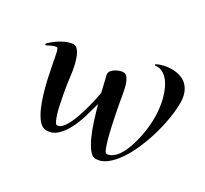

<svg xmlns="http://www.w3.org/2000/svg" viewBox="-91 -503 694 650"><g transform="rotate(30 256.0 -178.0)"><path d="M496.1 -289.1Q496.1 -262.2 490.7 -228.8Q485.4 -195.3 475.3 -161.1Q465.3 -127 451.4 -94.7Q437.5 -62.5 420.2 -37.4Q402.8 -12.2 383.1 2.9Q363.3 18.1 341.8 18.1Q329.1 18.1 317.1 3.2Q305.2 -11.7 294.2 -35.6Q283.2 -59.6 273.9 -88.9Q264.6 -118.2 256.8 -147Q249.5 -120.1 240.7 -90.8Q231.9 -61.5 219.2 -37.4Q206.5 -13.2 189.5 2.4Q172.4 18.1 148.9 18.1Q133.8 18.1 121.3 3.9Q108.9 -10.3 98.9 -32Q88.9 -53.7 80.8 -80.3Q72.8 -106.9 67.1 -132.1Q61.5 -157.2 57.6 -177.7Q53.7 -198.2 51.8 -208Q51.3 -209.5 50.3 -215.3Q49.3 -221.2 47.9 -227.5Q46.4 -233.9 44.2 -239Q42 -244.1 40 -244.1Q31.7 -244.1 20.8 -239Q9.8 -233.9 2.9 -230L0 -234.9Q6.8 -242.2 16.8 -250.2Q26.9 -258.3 38.3 -265.1Q49.8 -272 61.8 -276.4Q73.7 -280.8 84 -280.8Q92.8 -280.8 99.9 -273.2Q106.9 -265.6 111.8 -253.9Q116.7 -242.2 120.4 -227.8Q124 -213.4 126.2 -199.5Q128.4 -185.5 129.6 -174.3Q130.9 -163.1 131.8 -157.2Q132.3 -153.3 134.3 -141.4Q136.2 -129.4 139.2 -113.5Q142.1 -97.7 145.8 -80.3Q149.4 -63 153.8 -48.6Q158.2 -34.2 162.8 -24.7Q167.5 -15.1 171.9 -15.1Q185.5 -15.1 197.3 -32.5Q209 -49.8 218.5 -75.7Q228 -101.6 235.4 -130.9Q242.7 -160.2 247.1 -184.6Q242.2 -204.1 238.8 -219.5Q235.4 -234.9 232.9 -244.1Q231.9 -246.1 231.9 -251Q231.9 -257.8 236.8 -263.7Q241.7 -269.5 249 -273.9Q256.3 -278.3 264.2 -280.8Q272 -283.2 277.8 -283.2Q287.6 -283.2 293.9 -274.2Q300.3 -265.1 304.2 -252.9Q308.1 -240.7 310.3 -228.3Q312.5 -215.8 314 -209Q314.5 -205.6 317.1 -189.9Q319.8 -174.3 324.2 -152.8Q328.6 -131.3 333.7 -107.2Q338.9 -83 344.5 -62.5Q350.1 -42 355.5 -28.6Q360.8 -15.1 365.2 -15.1Q378.4 -15.1 389.6 -24.2Q400.9 -33.2 409.9 -48.1Q418.9 -63 425.5 -82.3Q432.1 -101.6 436.8 -122.6Q441.4 -143.6 443.6 -164.3Q445.8 -185.1 445.8 -203.1Q445.8 -218.3 443.8 -236.1Q441.9 -253.9 437.5 -271.5Q433.1 -289.1 426 -305.4Q418.9 -321.8 409.2 -333.7Q399.4 -345.7 386.7 -352.1Q374 -358.4 357.9 -356.4L356.9 -360.8Q369.6 -367.2 383.8 -370.6Q397.9 -374 413.1 -374Q454.6 -374 475.3 -351.3Q496.1 -328.6 496.1 -289.1Z"/></g></svg>

Font: Montez
Style: Regular
Weight: 400
Designer: Astigmatic (AOETI)
Foundry: Astigmatic (AOETI)
Version: Version 1.000